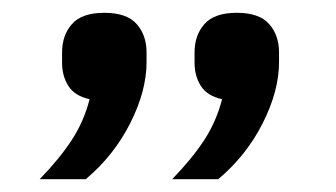

<svg xmlns="http://www.w3.org/2000/svg" viewBox="-20 -679 525 300"><path d="M143 -659Q178 -659 193.5 -641.5Q209 -624 209 -597V-582Q209 -537 183.5 -486.5Q158 -436 114 -399H42Q73 -431 92 -460Q111 -489 120 -524Q97 -529 87 -544.5Q77 -560 77 -581V-597Q77 -624 92.5 -641.5Q108 -659 143 -659ZM350 -659Q385 -659 400.5 -641.5Q416 -624 416 -597V-582Q416 -537 390.5 -486.5Q365 -436 321 -399H249Q280 -431 299 -460Q318 -489 327 -524Q304 -529 294 -544.5Q284 -560 284 -581V-597Q284 -624 299.5 -641.5Q315 -659 350 -659Z"/></svg>

Font: IBM Plex Sans Hebrew Text
Style: Regular
Weight: 450
Designer: Mike Abbink, Paul van der Laan, Pieter van Rosmalen, Yanek Iontef
Foundry: Bold Monday
Version: Version 1.2